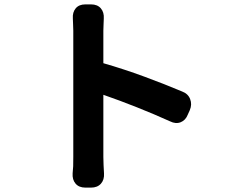

<svg xmlns="http://www.w3.org/2000/svg" viewBox="-20 -811 1040 875"><path d="M314 -96Q314 -115 314 -158.5Q314 -202 314 -259.5Q314 -317 314 -380Q314 -443 314 -501.5Q314 -560 314 -605Q314 -650 314 -671Q314 -684 313 -701.5Q312 -719 312 -727Q310 -755 325 -773Q340 -791 369 -791H395Q424 -791 439.5 -773Q455 -755 453 -726Q453 -718 452 -701Q451 -684 451 -671V-523Q545 -496 638.5 -461.5Q732 -427 810 -394Q837 -384 846.5 -359.5Q856 -335 845 -309L836 -289Q826 -263 803.5 -254Q781 -245 755 -258Q682 -291 604 -322Q526 -353 451 -379V-96Q451 -74 452 -58.5Q453 -43 454 -21Q456 8 440 26Q424 44 395 44H369Q340 44 324.5 26Q309 8 311 -21Q313 -41 313.5 -53.5Q314 -66 314 -96Z"/></svg>

Font: Chiron GoRound TC
Style: Bold
Weight: 700
Designer: Ryoko NISHIZUKA 西塚涼子 (kana, bopomofo & ideographs); Paul D. Hunt (Latin, Greek & Cyrillic); Sandoll Communications 산돌커뮤니
Foundry: Adobe
Version: Version 1.000;hotconv 1.1.1;makeotfexe 2.6.0